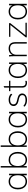

<svg xmlns="http://www.w3.org/2000/svg" viewBox="2299 -3075 783 5421"><g transform="rotate(-90 2690.5 -364.5)"><path d="M277 7Q209 7 159 -25Q109 -57 81.5 -114.5Q54 -172 54 -251Q54 -330 82 -388.5Q110 -447 160 -479.5Q210 -512 277 -512Q350 -512 398.5 -476Q447 -440 465 -371L453 -362V-500H495V0H453V-144L465 -136Q447 -66 398.5 -29.5Q350 7 277 7ZM278 -34Q362 -34 407.5 -91.5Q453 -149 453 -253Q453 -358 407 -414.5Q361 -471 277 -471Q194 -471 146.5 -413Q99 -355 99 -251Q99 -147 146.5 -90.5Q194 -34 278 -34Z M671 0V-736H712V-364L702 -370Q719 -439 767.5 -475.5Q816 -512 889 -512Q956 -512 1006 -480.5Q1056 -449 1084 -391Q1112 -333 1112 -255Q1112 -176 1084 -117Q1056 -58 1005.5 -25.5Q955 7 889 7Q816 7 767.5 -29.5Q719 -66 702 -136L713 -141V0ZM890 -34Q972 -34 1019 -92.5Q1066 -151 1066 -255Q1066 -358 1019 -414.5Q972 -471 889 -471Q804 -471 758.5 -414Q713 -357 713 -253Q713 -149 758.5 -91.5Q804 -34 890 -34Z M1254 0V-736H1295V-364L1285 -370Q1302 -439 1350.5 -475.5Q1399 -512 1472 -512Q1539 -512 1589 -480.5Q1639 -449 1667 -391Q1695 -333 1695 -255Q1695 -176 1667 -117Q1639 -58 1588.5 -25.5Q1538 7 1472 7Q1399 7 1350.5 -29.5Q1302 -66 1285 -136L1296 -141V0ZM1473 -34Q1555 -34 1602 -92.5Q1649 -151 1649 -255Q1649 -358 1602 -414.5Q1555 -471 1472 -471Q1387 -471 1341.5 -414Q1296 -357 1296 -253Q1296 -149 1341.5 -91.5Q1387 -34 1473 -34Z M2026 7Q1958 7 1908 -25Q1858 -57 1830.5 -114.5Q1803 -172 1803 -251Q1803 -330 1831 -388.5Q1859 -447 1909 -479.5Q1959 -512 2026 -512Q2099 -512 2147.5 -476Q2196 -440 2214 -371L2202 -362V-500H2244V0H2202V-144L2214 -136Q2196 -66 2147.5 -29.5Q2099 7 2026 7ZM2027 -34Q2111 -34 2156.5 -91.5Q2202 -149 2202 -253Q2202 -358 2156 -414.5Q2110 -471 2026 -471Q1943 -471 1895.5 -413Q1848 -355 1848 -251Q1848 -147 1895.5 -90.5Q1943 -34 2027 -34Z M2576 7Q2459 7 2390 -61L2409 -96Q2449 -63 2487.5 -49Q2526 -35 2579 -35Q2647 -35 2681.5 -58.5Q2716 -82 2716 -127Q2716 -163 2693 -184.5Q2670 -206 2619 -219L2534 -239Q2476 -252 2441.5 -288Q2407 -324 2407 -370Q2407 -413 2429 -445Q2451 -477 2491 -494.5Q2531 -512 2586 -512Q2637 -512 2682 -495Q2727 -478 2755 -445L2735 -409Q2701 -440 2665.5 -455.5Q2630 -471 2586 -471Q2523 -471 2488.5 -445.5Q2454 -420 2454 -376Q2454 -338 2476 -315Q2498 -292 2544 -281L2630 -260Q2696 -245 2729 -212Q2762 -179 2762 -130Q2762 -69 2712 -31Q2662 7 2576 7Z M2827 -464V-500H3121V-464ZM3118 -43V-2Q3104 2 3089.5 4Q3075 6 3058 6Q3001 6 2964 -26.5Q2927 -59 2927 -131V-636L2969 -654V-145Q2969 -100 2981 -76Q2993 -52 3014 -43Q3035 -34 3062 -34Q3079 -34 3091 -36Q3103 -38 3118 -43Z M3420 7Q3352 7 3302 -25Q3252 -57 3224.5 -114.5Q3197 -172 3197 -251Q3197 -330 3225 -388.5Q3253 -447 3303 -479.5Q3353 -512 3420 -512Q3493 -512 3541.5 -476Q3590 -440 3608 -371L3596 -362V-500H3638V0H3596V-144L3608 -136Q3590 -66 3541.5 -29.5Q3493 7 3420 7ZM3421 -34Q3505 -34 3550.5 -91.5Q3596 -149 3596 -253Q3596 -358 3550 -414.5Q3504 -471 3420 -471Q3337 -471 3289.5 -413Q3242 -355 3242 -251Q3242 -147 3289.5 -90.5Q3337 -34 3421 -34Z M3814 0V-362Q3814 -396 3812 -431Q3810 -466 3806 -500H3846L3854 -393L3845 -381Q3862 -446 3912.5 -479Q3963 -512 4029 -512Q4211 -512 4211 -322V0H4169V-318Q4169 -397 4136.5 -434.5Q4104 -472 4033 -472Q3953 -472 3904 -423Q3855 -374 3855 -291V0Z M4347 0V-28L4723 -498L4739 -464H4362V-500H4748V-466L4377 -2L4362 -37H4760V0Z M5075 7Q5007 7 4957 -25Q4907 -57 4879.5 -114.5Q4852 -172 4852 -251Q4852 -330 4880 -388.5Q4908 -447 4958 -479.5Q5008 -512 5075 -512Q5148 -512 5196.5 -476Q5245 -440 5263 -371L5251 -362V-500H5293V0H5251V-144L5263 -136Q5245 -66 5196.5 -29.5Q5148 7 5075 7ZM5076 -34Q5160 -34 5205.5 -91.5Q5251 -149 5251 -253Q5251 -358 5205 -414.5Q5159 -471 5075 -471Q4992 -471 4944.5 -413Q4897 -355 4897 -251Q4897 -147 4944.5 -90.5Q4992 -34 5076 -34Z"/></g></svg>

Font: Muli ExtraLight
Style: Regular
Weight: 250
Designer: Vernon Adams
Foundry: Vernon Adams
Version: Version 2.100; ttfautohint (v1.8.1.43-b0c9)